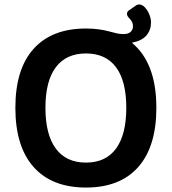

<svg xmlns="http://www.w3.org/2000/svg" viewBox="-20 -835 771 862"><path d="M366 7Q213 7 131 -85Q49 -177 49 -351Q49 -525 131 -616Q213 -707 366 -707Q424 -707 474 -693Q489 -689 503.5 -685.5Q518 -682 534 -682Q556 -682 566.5 -692Q577 -702 577 -717Q577 -736 563.5 -749.5Q550 -763 550 -772Q550 -784 561 -790L590 -810Q596 -815 604 -815Q619 -815 631.5 -801Q644 -787 651 -768.5Q658 -750 658 -735Q658 -700 637.5 -676Q617 -652 572 -643Q682 -553 682 -351Q682 -177 600.5 -85Q519 7 366 7ZM366 -105Q455 -105 501 -168Q547 -231 547 -351Q547 -471 501 -533Q455 -595 366 -595Q277 -595 230.5 -533Q184 -471 184 -351Q184 -231 230.5 -168Q277 -105 366 -105Z"/></svg>

Font: Asap SemiBold
Style: Regular
Weight: 600
Designer: Pablo Cosgaya
Foundry: Omnibus-Type
Version: Version 3.001; ttfautohint (v1.8.3)